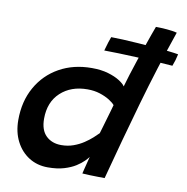

<svg xmlns="http://www.w3.org/2000/svg" viewBox="-80 -791 848 870"><g transform="rotate(10 344.0 -356.5)"><path d="M672 -553Q638 -556 594.5 -558.5Q551 -561 506.2 -563Q461.5 -565 422 -566.2Q382.5 -567.5 356 -567.5Q361.5 -588 367.5 -606.8Q373.5 -625.5 376.5 -632.5Q397 -632.5 430 -631Q463 -629.5 501 -626.8Q539 -624 576 -621Q613 -618 643 -614.8Q673 -611.5 688.5 -608.5Q685.5 -594 681.5 -580.5Q677.5 -567 672 -553ZM355 -1.5Q357 -10 360.8 -25.5Q364.5 -41 368.8 -57Q373 -73 375 -81Q370 -74 357.2 -61Q344.5 -48 323 -34.2Q301.5 -20.5 270 -11Q238.5 -1.5 195.5 -1.5Q146.5 -1.5 108.5 -25.5Q70.5 -49.5 48.8 -92Q27 -134.5 27 -190Q27 -276 63.8 -341.2Q100.5 -406.5 165.5 -443Q230.5 -479.5 315 -479.5Q358 -479.5 390.2 -470Q422.5 -460.5 443.2 -447.2Q464 -434 471 -422.5Q477.5 -446 487.8 -478.8Q498 -511.5 510 -547.2Q522 -583 533.5 -616.5Q545 -650 554.2 -675.8Q563.5 -701.5 568 -713.5Q591 -713.5 618.8 -711.2Q646.5 -709 665.5 -704Q605.5 -530 556 -356Q506.5 -182 458 1.5Q447.5 1.5 427.2 1.2Q407 1 386.5 0.2Q366 -0.5 355 -1.5ZM238 -111.5Q268 -111.5 293.8 -120.8Q319.5 -130 340.5 -144Q361.5 -158 377 -172Q392.5 -186 401 -195Q404.5 -206.5 410 -225.2Q415.5 -244 421.5 -264.8Q427.5 -285.5 432.8 -303.5Q438 -321.5 440.5 -331Q432 -341.5 413.5 -353Q395 -364.5 369.2 -372.8Q343.5 -381 312.5 -381Q236.5 -381 188.8 -336.8Q141 -292.5 141 -216Q141 -163.5 168 -137.5Q195 -111.5 238 -111.5Z"/></g></svg>

Font: Grandstander Thin Medium
Style: Italic
Weight: 500
Italic angle: -15°
Version: Version 1.200